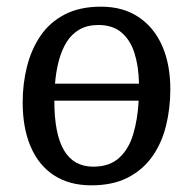

<svg xmlns="http://www.w3.org/2000/svg" viewBox="-20 -542 579 576"><path d="M48 -235Q48 -291 61 -342.5Q74 -394 101.5 -434.5Q129 -475 174 -498.5Q219 -522 283 -522Q349 -522 395.5 -491Q442 -460 466.5 -404.5Q491 -349 491 -274Q491 -217 478 -164.5Q465 -112 436.5 -72Q408 -32 363 -9Q318 14 254 14Q188 14 142 -16Q96 -46 72 -102Q48 -158 48 -235ZM260 -42Q308 -42 337 -68Q366 -94 379.5 -139Q393 -184 396 -240H143Q143 -140 172 -91Q201 -42 260 -42ZM275 -467Q242 -467 218.5 -453.5Q195 -440 180 -416Q165 -392 156.5 -360Q148 -328 145 -291H397Q396 -343 383.5 -382.5Q371 -422 344.5 -444.5Q318 -467 275 -467Z"/></svg>

Font: Literata 18pt
Style: Italic
Weight: 400
Italic angle: -2°
Designer: Latin by Veronika Burian and Jose Scaglione. Greek by Irene Vlachou. Cyrillic by Vera Evstafieva
Foundry: TypeTogether
Version: Version 3.103;gftools[0.9.29]